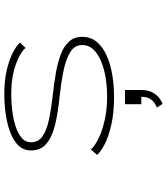

<svg xmlns="http://www.w3.org/2000/svg" viewBox="40 -592 794 915"><g transform="rotate(-90 437.5 -135.0)"><path d="M433.5 11Q356 11 299 -2.2Q242 -15.5 206.2 -34.2Q170.5 -53 156.5 -70L182 -99.5Q197.5 -81.5 233.5 -63.5Q269.5 -45.5 321.2 -33.8Q373 -22 434.5 -22Q479.5 -22 523.2 -29Q567 -36 602.5 -50.8Q638 -65.5 659 -87.8Q680 -110 680 -141Q680 -176.5 646.5 -197.5Q613 -218.5 556 -230Q499 -241.5 429.5 -249Q358.5 -256 301.5 -269.5Q244.5 -283 211 -310.2Q177.5 -337.5 177.5 -384.5Q177.5 -429.5 216 -457.8Q254.5 -486 315.8 -499Q377 -512 445 -512Q513 -512 563.8 -499.5Q614.5 -487 647 -469.5Q679.5 -452 691.5 -437L666 -410.5Q644.5 -437 585 -458Q525.5 -479 445 -479Q408 -479 368 -474.2Q328 -469.5 293.5 -458.5Q259 -447.5 237.8 -429.5Q216.5 -411.5 216.5 -384.5Q216.5 -350.5 243.8 -330.8Q271 -311 320.8 -300Q370.5 -289 438 -281.5Q491 -275.5 541 -267.2Q591 -259 631.2 -244.5Q671.5 -230 695.2 -205Q719 -180 719 -141Q719 -101 695.5 -72.2Q672 -43.5 631.5 -25Q591 -6.5 539.8 2.2Q488.5 11 433.5 11ZM398 141V63H465.5V141Q465.5 173 454 194Q442.5 215 427 226.5Q411.5 238 399.5 242.5L382 215Q390 212 402.2 204.8Q414.5 197.5 423.8 182.2Q433 167 433 141Z"/></g></svg>

Font: Trispace SemiExpanded Thin
Style: Regular
Weight: 100
Width: 6
Designer: Tyler Finck
Foundry: Etcetera Type Company
Version: Version 1.210; ttfautohint (v1.8.3)